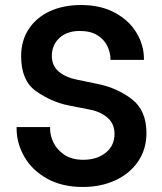

<svg xmlns="http://www.w3.org/2000/svg" viewBox="-20 -734 642 763"><path d="M46 -223V-229H179V-223Q179 -195 193 -166.5Q207 -138 236.5 -118.5Q266 -99 311 -99Q365 -99 400 -127Q435 -155 435 -202Q435 -242 407.5 -266Q380 -290 339 -298L248 -316Q183 -330 123.5 -371.5Q64 -413 64 -511Q64 -573 94.5 -619Q125 -665 178.5 -689.5Q232 -714 302 -714Q381 -714 437.5 -683Q494 -652 523 -603Q552 -554 552 -500V-496H419V-499Q419 -523 407.5 -549Q396 -575 368.5 -593Q341 -611 297 -611Q246 -611 216 -583Q186 -555 186 -512Q186 -473 213 -450Q240 -427 283 -418L370 -400Q447 -384 504.5 -339.5Q562 -295 562 -205Q562 -142 529.5 -93.5Q497 -45 439.5 -18Q382 9 309 9Q226 9 166.5 -24.5Q107 -58 76.5 -111.5Q46 -165 46 -223Z"/></svg>

Font: Be Vietnam SemiBold
Style: Regular
Weight: 600
Designer: Gabriel Lam
Foundry: TypeRant
Version: Version 4.000